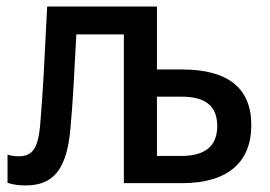

<svg xmlns="http://www.w3.org/2000/svg" viewBox="-20 -559 823 586"><path d="M58 7C144 7 184 -43 195 -167C203 -252 206 -329 213 -454H358V0H536C674 0 747 -63 747 -177C747 -291 675 -347 535 -347H459V-539H124C115 -358 111 -277 103 -183C97 -104 78 -82 37 -82C26 -82 17 -83 3 -87V-1C21 5 39 7 58 7ZM459 -83V-264H533C608 -264 643 -235 643 -174C643 -114 607 -83 533 -83Z"/></svg>

Font: Noto Sans SemiCondensed Medium
Style: Regular
Weight: 500
Width: 4
Designer: Monotype Design Team
Foundry: Monotype Imaging Inc.
Version: Version 2.013